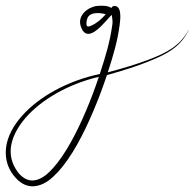

<svg xmlns="http://www.w3.org/2000/svg" viewBox="-270 -243 688 680"><path d="M124.1 -214.7C114.5 -222.8 91.2 -224 73.2 -221.9C42.6 -218.3 3.2 -189.2 15.9 -150.3C40.7 -74.2 111.1 -180.8 126 -190C127.2 -177.2 129.7 -169 128.1 -157.4C119.7 -96.1 105.3 -47.7 83.4 19C-30.3 43.1 -130.5 98.6 -191 166.1C-222.9 201.7 -243.4 240.3 -248.4 278.6C-254.6 326.3 -237 364.2 -211.5 390C-194.1 407.6 -171.1 422.1 -138.2 415C-108.3 408.6 -85.4 388.1 -66.2 367.5C-15.1 312.8 26.9 229.2 59.1 153.8C78.7 108.2 95.1 63.6 108.6 23C170.4 5.9 216.7 -9.6 252.1 -23.7C309.9 -46.6 348.3 -66.5 376.4 -101.5C386.7 -114.4 392.6 -125.8 397.9 -135.1C398 -135.1 398 -135.2 398 -135.3C398 -135.5 397.8 -135.7 397.5 -135.7C397 -135.7 395.8 -133.1 395.5 -132.6C365.1 -79.9 321.4 -55.9 250 -29.3C215.6 -16.5 170.9 -2.4 111.8 13.2C131.7 -48.5 145.8 -95.8 153.7 -153.9C156.8 -176.5 162.1 -225.5 132.5 -221.6C127.9 -220.5 126.5 -217.6 124.1 -214.7ZM42.2 -183.5C53.2 -200.3 84.8 -198.4 104.7 -192.4C88.1 -174.8 75.8 -162.8 54.5 -152.8C47 -149.4 36.7 -144.7 36.1 -157.8C35.7 -167.1 38.7 -178.3 42.2 -183.5ZM102.7 -196.4C102.8 -196.3 102.8 -196.3 102.8 -196.2C102.8 -196.3 102.8 -196.3 102.7 -196.4ZM80.1 29C54 107.2 18.8 193.3 -20.2 262.6C-39.8 297.3 -60.8 328.8 -82.4 352.6C-99 370.8 -118.2 388.9 -142.8 394.7C-186.4 404.9 -215.7 360.6 -226.1 330.5C-231.6 314.6 -233.4 297.9 -231.6 280.6C-228 246.5 -210.4 210.3 -180.4 175.4C-124.4 110.4 -29.5 54.9 80.1 29Z"/></svg>

Font: Sinatra
Style: Regular
Weight: 400
Designer: Fahmi
Version: Version 0.1